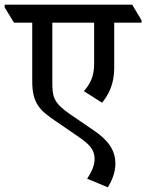

<svg xmlns="http://www.w3.org/2000/svg" viewBox="-64 -644 626 822"><path d="M373 -204C402 -240 425 -286 425 -352V-547H542V-557L502 -624H-44V-612L-4 -547H74V-295C74 -200 109 -170 172 -127L267 -62C319 -27 341 -3 341 36C341 62 331 88 309 121L398 158C415 129 430 95 430 57C430 -2 398 -44 340 -84L236 -155C165 -204 160 -229 160 -293V-547H339V-371C339 -315 321 -283 295 -254Z"/></svg>

Font: Noto Serif Devanagari SemiCondensed Medium
Style: Regular
Weight: 500
Width: 4
Designer: Universal Thirst, Indian Type Foundry and the Monotype Design Team
Foundry: Monotype Imaging Inc.
Version: Version 2.004